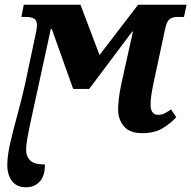

<svg xmlns="http://www.w3.org/2000/svg" viewBox="-20 -556 813 816"><path d="M91 240Q51 240 31 213.5Q11 187 11 145Q11 105 24.5 47.5Q38 -10 55.5 -74Q73 -138 86 -196L129 -399Q132 -412 134.5 -426Q137 -440 137 -449Q137 -469 125.5 -476.5Q114 -484 89 -484H71L81 -536H322L403 -322L567 -536H773L762 -484H733Q714 -484 701.5 -475Q689 -466 682 -434L634 -210Q628 -182 624 -157.5Q620 -133 620 -112Q620 -68 652 -68Q667 -68 679 -74Q691 -80 707 -91L729 -58Q707 -33 672 -11.5Q637 10 584 10Q531 10 506.5 -19.5Q482 -49 482 -90Q482 -108 485 -136Q488 -164 496 -201L545 -422H542L359 -178H291L200 -433H196L107 -24Q101 5 96 33Q91 61 91 82Q91 108 108 125.5Q125 143 171 143Q171 192 148.5 216Q126 240 91 240Z"/></svg>

Font: Noto Serif SemiCondensed
Style: Bold Italic
Weight: 700
Width: 4
Italic angle: -12°
Designer: Monotype Design Team
Foundry: Monotype Imaging Inc.
Version: Version 2.014